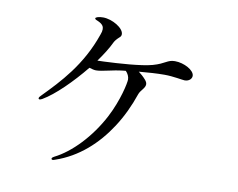

<svg xmlns="http://www.w3.org/2000/svg" viewBox="-79 -835 1157 935"><g transform="rotate(10 500.0 -368.0)"><path d="M740 -582C702 -582 697 -562 636 -545C582 -530 471 -523 399 -520C387 -520 376 -519 367 -519C393 -555 415 -590 429 -620C433 -628 441 -638 451 -647C458 -653 462 -657 462 -666C462 -696 404 -731 358 -731C338 -731 321 -726 321 -720C321 -714 331 -712 339 -708C360 -698 366 -687 366 -674C366 -666 364 -657 360 -647C305 -487 208 -387 128 -305C122 -299 117 -294 117 -289C117 -286 119 -284 123 -284C126 -284 130 -286 136 -289C193 -322 271 -399 335 -478C347 -474 360 -471 368 -471C400 -471 444 -487 501 -493C505 -493 508 -494 512 -494C523 -483 530 -468 530 -454C530 -437 512 -349 466 -261C409 -152 322 -62 242 -22C231 -16 230 -13 230 -10C230 -7 233 -5 237 -5C239 -5 240 -5 248 -8C360 -46 447 -126 510 -223C544 -275 571 -333 591 -392C598 -413 621 -427 621 -446C621 -453 618 -460 611 -468C599 -482 587 -492 575 -501C621 -505 663 -508 701 -508C745 -508 791 -498 802 -498C824 -498 837 -512 837 -526C837 -554 785 -582 740 -582Z"/></g></svg>

Font: Shippori Mincho OTF
Style: Regular
Weight: 400
Designer: FONTDASU
Foundry: FONTDASU / Google Inc. / but / Adobe
Version: Version 3.300;hotconv 1.0.109;makeotfexe 2.5.65596